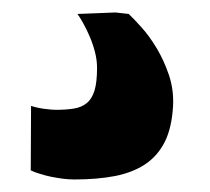

<svg xmlns="http://www.w3.org/2000/svg" viewBox="-20 -27 340 311"><path d="M167 -6.8 188.5 -4.4Q196.3 2.9 209.2 17.3Q222.2 31.7 233.9 51.3Q245.6 70.8 253.7 94.7Q261.7 118.7 260.3 145Q258.3 179.7 247.1 202.4Q235.8 225.1 215.6 238.8Q195.3 252.4 166.5 258.1Q137.7 263.7 100.6 263.7H100.1Q91.8 263.7 82 262.5Q72.3 261.2 62.7 259.3Q53.2 257.3 44.7 254.6Q36.1 252 29.8 249L30.3 144.5Q40.5 147.9 52.7 149.4Q64.9 150.9 70.3 150.9H70.8Q86.9 150.9 99.4 148.9Q111.8 147 120.4 140.1Q128.9 133.3 133.1 119.6Q137.2 106 137.2 83Q137.2 70.3 133.8 57.1Q130.4 43.9 125.2 32Q120.1 20 114.7 10.5Q109.4 1 105.5 -4.4Z"/></svg>

Font: Merriweather UltraBold
Style: Regular
Weight: 900
Designer: Eben Sorkin ( sorkintype@gmail.com )
Foundry: Eben Sorkin
Version: Version 1.570; ttfautohint (v1.3) -l 8 -r 32 -G 0 -x 0 -H 60